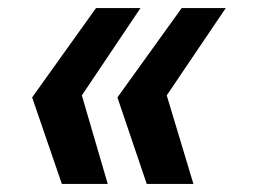

<svg xmlns="http://www.w3.org/2000/svg" viewBox="-20 -513 640 475"><path d="M133 -58 59.5 -272 217.5 -493H327.5L182.5 -277L246.5 -58ZM343 -58 270.5 -272 429.5 -493H538.5L392.5 -277L458.5 -58Z"/></svg>

Font: JuliaMono
Style: Bold Italic
Weight: 700
Italic angle: -9°
Monospace: yes
Designer: cormullion
Foundry: corm
Version: Version 0.057; ttfautohint (v1.8.4)